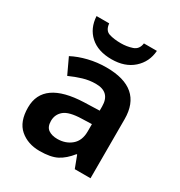

<svg xmlns="http://www.w3.org/2000/svg" viewBox="-181 -891 960 1025"><g transform="rotate(30 298.5 -378.0)"><path d="M383 -254V-209Q383 -152 348 -122.5Q313 -93 262 -93Q228 -93 206.5 -108Q185 -123 185 -160Q185 -200 215 -225Q245 -250 322 -252ZM300 -555Q243 -555 190 -542Q137 -529 95 -507L140 -411Q178 -428 216 -439.5Q254 -451 294 -451Q383 -451 383 -363V-337L289 -334Q43 -325 43 -161Q43 -73 91 -31.5Q139 10 212 10Q280 10 318.5 -10Q357 -30 392 -74H396L424 0H521V-364Q521 -555 300 -555ZM488 -766H408Q403 -727 370 -716Q337 -705 301 -705Q258 -705 228 -714.5Q198 -724 194 -766H116Q120 -693 168 -649.5Q216 -606 300 -606Q382 -606 432.5 -651Q483 -696 488 -766Z"/></g></svg>

Font: Noto Sans UI
Style: Bold
Weight: 700
Designer: Monotype Design Team
Foundry: Monotype Imaging Inc.
Version: Version 1.901